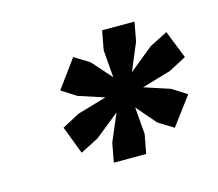

<svg xmlns="http://www.w3.org/2000/svg" viewBox="-55 -796 474 418"><g transform="rotate(-15 182.0 -586.5)"><path d="M155 -444 163 -487 189 -548 134 -504 93 -483 69 -546 109 -567 174 -586 116 -605 83 -626 129 -689 163 -668 202 -624 197 -686 205 -729H278L270 -686L244 -624L298 -668L339 -689L364 -626L324 -605L259 -586L317 -567L350 -546L303 -483L269 -504L231 -548L236 -487L228 -444Z"/></g></svg>

Font: Mona Sans ExtraLight Black
Style: Italic
Weight: 900
Italic angle: -11.6951°
Version: Version 2.000